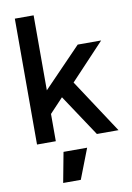

<svg xmlns="http://www.w3.org/2000/svg" viewBox="-106 -822 780 1137"><g transform="rotate(-10 283.5 -253.0)"><path d="M66 0H179V-164L260 -250L426 0H556L343 -324L547 -541H406L179 -306V-757H66ZM179 251H285L355 70H213Z"/></g></svg>

Font: Custom Plus Jakarta Sans SemiBold
Style: Regular
Weight: 600
Designer: Gumpita Rahayu & FullSphere
Foundry: Tokotype & FullSphere
Version: Version 1.001;hotconv 1.0.117;makeotfexe 2.5.65602